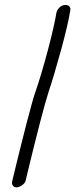

<svg xmlns="http://www.w3.org/2000/svg" viewBox="-20 -768 342 796"><path d="M181.6 -387.7Q175.8 -369.1 166 -335Q156.2 -300.8 146 -260.3Q135.7 -219.7 125 -177.7Q114.3 -135.7 106 -101.1Q97.7 -66.4 92.3 -44.4Q86.9 -22.5 86.9 -21.5Q85 -10.7 74.2 -2Q63.5 6.8 49.8 8.8Q39.1 8.8 33.7 2Q28.3 -4.9 30.3 -15.6Q31.2 -18.6 36.6 -42Q42 -65.4 50.8 -100.1Q59.6 -134.8 69.8 -176.8Q80.1 -218.8 90.8 -259.3Q101.6 -299.8 110.8 -334Q120.1 -368.2 127 -387.7Q137.7 -418 151.4 -463.9Q165 -509.8 177.7 -557.1Q190.4 -604.5 200.2 -647.5Q210 -690.4 213.9 -714.8Q215.8 -725.6 225.1 -735.4Q234.4 -745.1 246.1 -747.1Q258.8 -749 266.1 -742.7Q273.4 -736.3 271.5 -725.6Q267.6 -699.2 256.8 -653.3Q246.1 -607.4 232.4 -558.1Q218.8 -508.8 205.1 -462.4Q191.4 -416 181.6 -387.7Z"/></svg>

Font: Coming Soon
Style: Regular
Weight: 400
Designer: Dathan Boardman
Foundry: Open Window
Version: Version 1.000